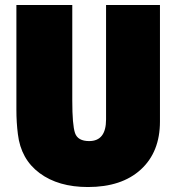

<svg xmlns="http://www.w3.org/2000/svg" viewBox="-20 -725 747 773"><path d="M624 -236Q624 -113 547 -42.5Q470 28 334 28Q215 28 139.5 -28Q64 -84 52 -185Q46 -232 46 -283V-705H271V-320Q271 -222 282 -189.5Q293 -157 339 -157Q407 -157 407 -244V-321V-705H624Z"/></svg>

Font: Repo
Style: ExtraBlack
Weight: 1000
Designer: Stefan Peev
Foundry: Context Ltd
Version: Version 001.000